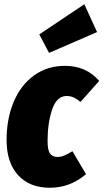

<svg xmlns="http://www.w3.org/2000/svg" viewBox="-20 -864 487 904"><path d="M447 -483 359 -384Q341 -399 326 -405.5Q311 -412 294 -412Q247 -412 225.5 -348.5Q204 -285 204 -201Q204 -156 216 -140.5Q228 -125 251 -125Q266 -125 282 -131.5Q298 -138 321 -152L385 -44Q310 20 215 20Q119 20 65 -39.5Q11 -99 11 -204Q11 -305 44.5 -384.5Q78 -464 140.5 -509Q203 -554 286 -554Q386 -554 447 -483ZM377 -844 437 -713 211 -615 165 -702Z"/></svg>

Font: Fira Sans Extra Condensed Black
Style: Italic
Weight: 900
Width: 3
Italic angle: -8°
Designer: Carrois Corporate & Edenspiekermann AG
Foundry: Carrois Corporate GbR & Edenspiekermann AG
Version: Version 4.203